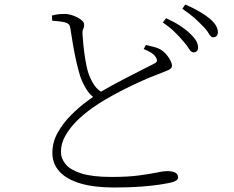

<svg xmlns="http://www.w3.org/2000/svg" viewBox="-20 -802 1040 854"><path d="M487 32Q399 32 338 14Q277 -4 245 -38.5Q213 -73 213 -122Q213 -170 237 -212.5Q261 -255 296 -290Q331 -325 365 -350Q381 -362 394 -371Q375 -386 362 -409Q345 -437 336 -465Q328 -492 320 -526Q312 -560 305.5 -598.5Q299 -637 293 -675Q292 -686 287 -692.5Q282 -699 267 -703Q254 -706 238 -707.5Q222 -709 212 -710L211 -733Q231 -738 243 -739Q255 -740 267 -740Q286 -740 306 -732.5Q326 -725 340 -714.5Q354 -704 354 -694Q355 -682 350.5 -674Q346 -666 347 -649Q348 -630 351 -600.5Q354 -571 359 -540Q364 -509 370 -487Q379 -456 395 -430Q407 -409 429 -394Q451 -407 478 -422Q513 -441 548 -459Q583 -477 612.5 -492Q642 -507 660 -516Q674 -522 677 -528Q680 -534 675 -544Q668 -558 652.5 -567.5Q637 -577 619 -584L629 -602Q647 -598 664 -593.5Q681 -589 692 -583Q709 -573 721 -558.5Q733 -544 739 -531Q745 -518 745 -510Q745 -497 727 -489.5Q709 -482 681 -471Q653 -461 610.5 -442Q568 -423 525 -401Q482 -379 450 -360Q422 -344 387.5 -319.5Q353 -295 322 -264.5Q291 -234 271 -199Q251 -164 251 -126Q251 -97 272 -71.5Q293 -46 342 -30.5Q391 -15 476 -15Q548 -15 597 -21.5Q646 -28 677 -34.5Q708 -41 724 -41Q737 -41 748 -38.5Q759 -36 765.5 -29.5Q772 -23 772 -12Q772 -4 763 1.5Q754 7 740 10Q723 14 691 19Q659 24 608.5 28Q558 32 487 32ZM841 -569Q830 -569 820.5 -585Q811 -601 794 -620Q778 -639 756.5 -660Q735 -681 704 -702L719 -721Q756 -704 782.5 -686.5Q809 -669 825 -653Q845 -634 853 -619.5Q861 -605 861 -591Q861 -580 855.5 -574.5Q850 -569 841 -569ZM928 -636Q918 -636 908.5 -653Q899 -670 881 -687Q862 -707 842.5 -724Q823 -741 791 -763L804 -782Q841 -766 868 -750Q895 -734 912 -720Q932 -703 940.5 -688Q949 -673 949 -659Q949 -647 943 -641.5Q937 -636 928 -636Z"/></svg>

Font: Noto Serif HK ExtraLight ExtraLight
Style: Regular
Weight: 250
Version: Version 2.003-H1;hotconv 1.1.1;makeotfexe 2.6.0